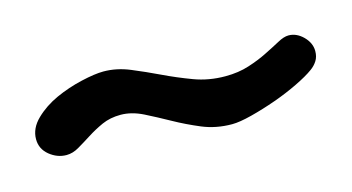

<svg xmlns="http://www.w3.org/2000/svg" viewBox="-34 -426 579 316"><g transform="rotate(-15 255.5 -268.5)"><path d="M496.1 -280.3Q496.1 -270.5 491.7 -263.7Q487.3 -256.8 480.5 -252Q469.7 -244.1 450.7 -234.9Q431.6 -225.6 409.7 -217.8Q387.7 -210 366.7 -204.6Q345.7 -199.2 333 -199.2Q305.7 -199.2 282.2 -209Q258.8 -218.8 237.8 -230.5Q216.8 -242.2 197.3 -252Q177.7 -261.7 159.2 -261.7Q141.6 -261.7 127.4 -255.4Q113.3 -249 101.1 -241.2Q88.9 -233.4 78.1 -227.1Q67.4 -220.7 56.6 -220.7Q41 -220.7 27.8 -231.4Q14.6 -242.2 14.6 -258.8Q14.6 -277.3 30.3 -292.5Q45.9 -307.6 67.4 -317.4Q88.9 -327.1 112.3 -332.5Q135.7 -337.9 150.4 -337.9Q172.9 -337.9 195.3 -328.6Q217.8 -319.3 241.2 -308.1Q264.6 -296.9 289.6 -287.6Q314.5 -278.3 342.8 -278.3Q365.2 -278.3 383.3 -284.2Q401.4 -290 416 -297.4Q430.7 -304.7 441.4 -310.5Q452.1 -316.4 460 -316.4Q473.6 -316.4 484.9 -305.2Q496.1 -293.9 496.1 -280.3Z"/></g></svg>

Font: Chewy
Style: Regular
Weight: 400
Version: Version 1.001